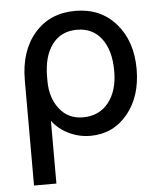

<svg xmlns="http://www.w3.org/2000/svg" viewBox="-52 -560 668 801"><g transform="rotate(-5 282.5 -159.5)"><path d="M151.9 -251V-233.9Q151.9 -164.1 188.2 -116.9Q224.6 -69.8 287.1 -69.8Q354.5 -69.8 393.8 -118.9Q433.1 -168 433.1 -251Q433.1 -336.9 396 -386.5Q358.9 -436 293 -436Q226.1 -436 189 -386.5Q151.9 -336.9 151.9 -251ZM293 -515.1Q398.4 -515.1 462.6 -441.7Q526.9 -368.2 526.9 -251Q526.9 -136.2 466.6 -63.2Q406.2 9.8 311 9.8Q263.7 9.8 221.2 -10.7Q178.7 -31.2 151.9 -66.9V195.8H58.1V-244.1Q58.1 -367.2 122.1 -441.2Q186 -515.1 293 -515.1Z"/></g></svg>

Font: LT Superior Med
Style: Regular
Weight: 500
Designer: Daniel Lyons
Foundry: LyonsType
Version: Version 1.000